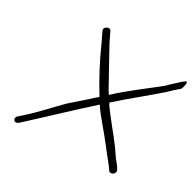

<svg xmlns="http://www.w3.org/2000/svg" viewBox="-140 -811 978 956"><g transform="rotate(30 349.0 -333.0)"><path d="M45 -32C43 -22 50 -14 59 -14C64 -14 70 -17 74 -20L101 -45C179 -116 281 -214 373 -296C374 -297 375 -297 375 -298C375 -299 376 -300 377 -300C397 -269 422 -240 446 -211C487 -164 526 -110 557 -73C566 -61 575 -50 583 -38C585 -34 589 -32 594 -32C604 -32 614 -39 616 -48C617 -53 617 -58 615 -61L610 -70C606 -76 599 -86 588 -99C577 -112 565 -131 549 -154C512 -205 457 -267 417 -325C417 -328 416 -330 413 -332C486 -398 565 -460 632 -519C651 -538 670 -555 688 -570C694 -575 708 -629 687 -612C681 -608 674 -602 666 -595L656 -585C640 -572 626 -557 609 -541C539 -485 460 -428 392 -364C379 -383 370 -401 360 -419C320 -489 302 -525 264 -593L239 -645C229 -663 195 -644 205 -625L230 -573C268 -488 304 -418 357 -332C352 -327 345 -322 339 -317C305 -285 268 -254 232 -222C179 -169 127 -110 80 -69L52 -44C48 -41 46 -37 45 -32Z"/></g></svg>

Font: Stray Cat
Style: ExtObl
Weight: 400
Version: Version 1.0